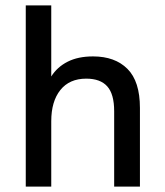

<svg xmlns="http://www.w3.org/2000/svg" viewBox="-20 -688 610 708"><path d="M75 0V-668H169V-406Q191 -441 229.5 -460.5Q268 -480 323 -480Q404 -480 450 -434Q496 -388 496 -290V0H401V-278Q401 -341 375.5 -369.5Q350 -398 298 -398Q236 -398 202.5 -356Q169 -314 169 -241V0Z"/></svg>

Font: Gantari Medium
Style: Regular
Weight: 500
Designer: Anugrah Pasau
Foundry: Lafontype
Version: Version 1.000; ttfautohint (v1.8.4.7-5d5b)